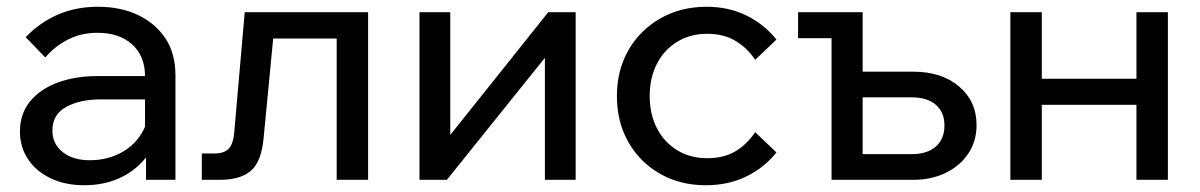

<svg xmlns="http://www.w3.org/2000/svg" viewBox="-20 -532 3551 568"><path d="M499 0H412V-98L409 -122V-307Q409 -366 371 -400.5Q333 -435 268 -435Q221 -435 182 -415.5Q143 -396 114 -362L56 -422Q97 -465 150.5 -488.5Q204 -512 270 -512Q338 -512 389.5 -487Q441 -462 470 -417.5Q499 -373 499 -310ZM229 16Q173 16 130 -4.5Q87 -25 63 -61Q39 -97 39 -143Q39 -195 68.5 -231.5Q98 -268 150 -287.5Q202 -307 269 -307H420V-238H279Q216 -238 175.5 -215.5Q135 -193 135 -146Q135 -106 165.5 -82Q196 -58 245 -58Q293 -58 332 -77Q371 -96 394.5 -130.5Q418 -165 421 -210L454 -192Q454 -132 425 -85Q396 -38 345.5 -11Q295 16 229 16Z M577 0V-78H615Q643 -78 656.5 -92Q670 -106 673 -141L704 -496H1069V0H976V-479L1042 -418H722L794 -479L760 -125Q754 -55 723 -27.5Q692 0 630 0Z M1221 0V-496H1312V-122L1305 -124L1602 -496H1683V0H1592V-374L1600 -371L1302 0Z M2214 -141 2277 -81Q2241 -36 2188 -10Q2135 16 2068 16Q1992 16 1932.5 -18Q1873 -52 1839 -111.5Q1805 -171 1805 -248Q1805 -324 1839 -383.5Q1873 -443 1933.5 -477.5Q1994 -512 2070 -512Q2136 -512 2188.5 -486Q2241 -460 2277 -415L2214 -355Q2191 -390 2156 -411Q2121 -432 2072 -432Q2022 -432 1983.5 -408.5Q1945 -385 1923.5 -343.5Q1902 -302 1902 -248Q1902 -194 1923.5 -152.5Q1945 -111 1983.5 -87.5Q2022 -64 2072 -64Q2122 -64 2156.5 -85Q2191 -106 2214 -141Z M2440 0V-479L2488 -419H2341V-496H2532V-14L2476 -76H2677Q2723 -76 2748.5 -98.5Q2774 -121 2774 -161Q2774 -200 2748.5 -222Q2723 -244 2677 -244H2490V-320H2681Q2766 -320 2817.5 -276Q2869 -232 2869 -162Q2869 -115 2845 -78.5Q2821 -42 2778.5 -21Q2736 0 2681 0Z M3342 0V-496H3435V0ZM2969 0V-496H3062V0ZM3014 -222V-299H3394V-222Z"/></svg>

Font: Wix Madefor Display Medium
Style: Regular
Weight: 500
Designer: Dalton Maag Ltd
Foundry: Dalton Maag Ltd
Version: Version 3.100